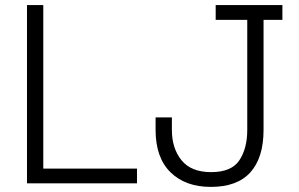

<svg xmlns="http://www.w3.org/2000/svg" viewBox="-20 -720 1175 754"><path d="M518 0H86V-700H150V-58H518ZM808 14Q708 14 649.5 -43.5Q591 -101 591 -210V-259H655V-210Q655 -137 693 -90.5Q731 -44 809 -44Q889 -44 920 -90.5Q951 -137 951 -210V-642H827V-700H1089V-642H1015V-210Q1015 -101 963.5 -43.5Q912 14 808 14Z"/></svg>

Font: Space Grotesk Variable Light
Style: Regular
Weight: 300
Designer: Florian Karsten
Foundry: Florian Karsten
Version: Version 2.000